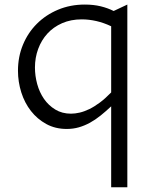

<svg xmlns="http://www.w3.org/2000/svg" viewBox="-20 -547 660 829"><path d="M529.8 261.7H460V-87.9Q436.5 -65.9 414.1 -47.9Q391.6 -29.8 368.4 -17.1Q345.2 -4.4 320.6 2.7Q295.9 9.8 268.1 9.8Q218.8 9.8 179.9 -11.5Q141.1 -32.7 113.8 -67.6Q86.4 -102.5 72 -147.9Q57.6 -193.4 57.6 -241.7Q57.6 -301.8 79.1 -353.8Q100.6 -405.8 139.2 -444.3Q177.7 -482.9 230.7 -505.1Q283.7 -527.3 346.2 -527.3Q383.8 -527.3 414.8 -519.8Q445.8 -512.2 470.7 -499.5L529.8 -527.3ZM460 -433.6Q428.2 -448.7 396 -456.1Q363.8 -463.4 333 -463.4Q285.6 -463.4 248 -446.8Q210.4 -430.2 184.6 -401.9Q158.7 -373.5 144.8 -335.7Q130.9 -297.9 130.9 -255.4Q130.9 -219.7 140.6 -184.1Q150.4 -148.4 169.9 -120.1Q189.5 -91.8 218.8 -74Q248 -56.2 286.6 -56.2Q304.2 -56.2 324 -60.8Q343.8 -65.4 365.5 -75.9Q387.2 -86.4 410.9 -104Q434.6 -121.6 460 -147.9Z"/></svg>

Font: Proza Libre
Style: Light
Weight: 300
Designer: Jasper de Waard
Foundry: Jasper de Waard
Version: Version 1.000; ttfautohint (v1.4.1.8-43bc)